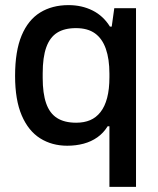

<svg xmlns="http://www.w3.org/2000/svg" viewBox="-20 -558 619 751"><path d="M408 173V-64H401Q385 -38 361 -21Q337 -4 307 4Q277 12 243 12Q183 12 137 -17Q91 -46 65 -106.5Q39 -167 39 -261Q39 -358 64.5 -419Q90 -480 137 -509Q184 -538 248 -538Q300 -538 342 -517Q384 -496 410 -454H417L427 -526H512V173ZM278 -78Q309 -78 332.5 -88Q356 -98 373 -119.5Q390 -141 399 -175Q408 -209 408 -256V-270Q408 -327 394 -367Q380 -407 351.5 -427.5Q323 -448 277 -448Q232 -448 203.5 -430Q175 -412 161 -373Q147 -334 147 -271V-253Q147 -193 160.5 -154Q174 -115 203 -96.5Q232 -78 278 -78Z"/></svg>

Font: Archivo SemiBold Medium
Style: Regular
Weight: 500
Version: Version 2.001